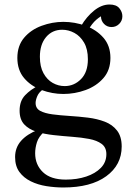

<svg xmlns="http://www.w3.org/2000/svg" viewBox="-20 -572 587 852"><path d="M261 -475Q312 -475 360 -457.5Q408 -440 439 -404.5Q470 -369 470 -315Q470 -261 439 -225.5Q408 -190 360 -172.5Q312 -155 261 -155Q212 -155 164.5 -172.5Q117 -190 87 -225.5Q57 -261 57 -315Q57 -369 87 -404.5Q117 -440 164.5 -457.5Q212 -475 261 -475ZM267 -190Q309 -190 339.5 -221Q370 -252 370 -309Q370 -354 353 -383Q336 -412 310 -426Q284 -440 256 -440Q212 -440 184.5 -407.5Q157 -375 157 -320Q157 -276 173 -247Q189 -218 214 -204Q239 -190 267 -190ZM138 -115Q138 -91 158.5 -80Q179 -69 213.5 -64.5Q248 -60 288.5 -57.5Q329 -55 370 -50Q411 -45 445 -32Q479 -19 499.5 7.5Q520 34 520 78Q520 160 451.5 210Q383 260 261 260Q224 260 186 254Q148 248 116.5 232.5Q85 217 66 191Q47 165 47 125Q47 83 73.5 53Q100 23 149 4L176 13Q152 34 144 59Q136 84 136 108Q136 159 170.5 192Q205 225 272 225Q322 225 362.5 211.5Q403 198 427.5 173Q452 148 452 112Q452 82 431 66.5Q410 51 375.5 44.5Q341 38 300 35Q259 32 218 27.5Q177 23 142.5 12.5Q108 2 87.5 -20Q67 -42 67 -81Q67 -124 91.5 -149.5Q116 -175 149 -191L172 -176Q153 -163 145.5 -145.5Q138 -128 138 -115ZM340 -457Q364 -498 397.5 -525Q431 -552 466 -552Q496 -552 509.5 -535.5Q523 -519 523 -500Q523 -480 509 -466Q495 -452 475 -452Q455 -452 441.5 -466Q428 -480 428 -500Q428 -508 433.5 -518Q439 -528 445 -534L444 -507Q428 -502 408 -485Q388 -468 370 -436Z"/></svg>

Font: Brygada 1918 Medium
Style: Regular
Weight: 500
Designer: Mateusz Machalski | Borys Kosmynka | Przemek Hoffer
Foundry: NIEPODLEGLA 2018
Version: Version 3.006